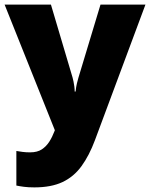

<svg xmlns="http://www.w3.org/2000/svg" viewBox="-21 -573 651 833"><path d="M-1 -553H200L294 -236Q296 -229 298 -219Q300 -209 301.5 -198Q303 -187 303 -176H307Q309 -196 312.5 -210.5Q316 -225 319 -235L415 -553H610L391 35Q366 102 332.5 148Q299 194 250 217Q201 240 128 240Q102 240 83 237.5Q64 235 50 232V82Q61 84 76.5 86Q92 88 109 88Q141 88 160.5 75Q180 62 193 41.5Q206 21 215 -3L217 -8Z"/></svg>

Font: Noto Sans Hebrew Thin Black
Style: Regular
Weight: 900
Version: Version 3.001